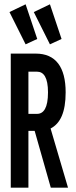

<svg xmlns="http://www.w3.org/2000/svg" viewBox="-20 -872 353 892"><path d="M99 -666 153 -691 99 -852 24 -816ZM212 -666 266 -691 212 -852 137 -816ZM30 0H112V-264H141L216 0H296L215 -275C260 -298 285 -350 285 -443C285 -560 239 -623 146 -623H30ZM112 -343V-539H152C183 -539 203 -512 203 -443C203 -371 183 -343 152 -343Z"/></svg>

Font: Inconsolata ExtraCondensed
Style: Bold
Weight: 700
Width: 2
Monospace: yes
Designer: Raph Levien, Cyreal, Brenton Simpson
Foundry: Raph Levien, Cyreal, Google
Version: Version 3.100